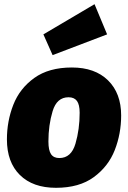

<svg xmlns="http://www.w3.org/2000/svg" viewBox="-20 -876 612 916"><path d="M13 -211Q13 -298 43.5 -376Q74 -454 143.5 -504Q213 -554 323 -554Q433 -554 495.5 -492.5Q558 -431 558 -325Q558 -238 527.5 -160Q497 -82 427.5 -31Q358 20 247 20Q137 20 75 -41Q13 -102 13 -211ZM360 -338Q360 -377 347 -394.5Q334 -412 307 -412Q251 -412 231 -345.5Q211 -279 211 -201Q211 -159 223.5 -140.5Q236 -122 263 -122Q320 -122 340 -190.5Q360 -259 360 -338ZM431 -856 491 -712 231 -613 187 -712Z"/></svg>

Font: Fira Sans Black
Style: Italic
Weight: 900
Italic angle: -8°
Designer: Carrois Corporate & Edenspiekermann AG
Foundry: Carrois Corporate GbR & Edenspiekermann AG
Version: Version 4.203